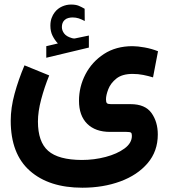

<svg xmlns="http://www.w3.org/2000/svg" viewBox="-20 -602 761 865"><path d="M240.7 -406.2Q226.1 -421.9 216.6 -441.2Q207 -460.4 207 -486.3Q207 -505.4 212.4 -520.5Q217.8 -535.6 227.1 -547.4Q240.2 -564 259.8 -572.8Q279.3 -581.5 299.8 -581.5Q320.8 -581.5 334 -576.2Q347.2 -570.8 361.3 -562.5L361.8 -507.3Q347.2 -515.1 334.5 -519.3Q321.8 -523.4 306.6 -523.4Q297.9 -523.4 288.1 -521Q278.3 -518.6 271 -511.7Q258.8 -500.5 258.8 -480Q258.8 -464.8 269 -451.2Q279.3 -437.5 302.7 -430.7Q305.2 -430.2 307.6 -429.4Q310.1 -428.7 312.5 -428.7Q314.9 -428.7 316.9 -428.7L380.4 -441.9V-387.7L188.5 -341.8V-394ZM201.7 -262.2Q180.2 -209.5 165.5 -154.3Q150.9 -99.1 150.9 -54.7Q150.9 37.1 197 77.6Q243.2 118.2 348.6 118.7Q404.3 118.7 456.1 105Q507.8 91.3 541 66.9Q574.2 42.5 574.2 9.8Q574.2 -1 570.1 -4.4Q565.9 -7.8 549.3 -7.8H475.6Q409.7 -7.8 372.8 -44.4Q335.9 -81.1 335.9 -147.9Q335.9 -211.4 365.2 -267.6Q394.5 -323.7 448.5 -358.9Q502.4 -394 577.1 -394Q599.6 -394 631.8 -388.2Q664.1 -382.3 691.9 -371.1L669.4 -253.4Q648.4 -259.8 625.5 -264.4Q602.5 -269 577.1 -269Q530.8 -269 504.6 -248.3Q478.5 -227.5 468 -200.4Q457.5 -173.3 457.5 -154.3Q457.5 -141.6 461.7 -137.2Q465.8 -132.8 480.5 -132.8H568.4Q633.8 -132.8 662.4 -93Q690.9 -53.2 690.9 3.9Q690.9 79.6 645 133.3Q599.1 187 522 215.3Q444.8 243.7 351.1 243.7Q200.7 243.7 114.5 167.5Q28.3 91.3 28.3 -58.1Q28.3 -116.2 45.7 -179.7Q63 -243.2 90.3 -307.6Z"/></svg>

Font: Vazir WOL
Style: Bold-WOL
Weight: 700
Designer: Saber Rastikerdar
Foundry: Saber Rastikerdar
Version: Version 30.00;August 23, 2021;FontCreator 13.0.0.2683 64-bit